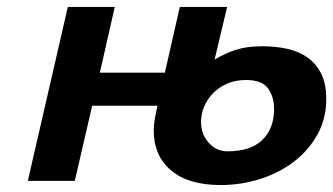

<svg xmlns="http://www.w3.org/2000/svg" viewBox="-20 -520 958 552"><path d="M422 -145Q422 -158 424 -171.5Q426 -185 429 -199L433 -216H245L195 0H60L175 -500H310L267 -311H454L497 -500H633L597 -349Q613 -358 628 -365Q643 -372 659 -377Q675 -382 693 -384.5Q711 -387 734 -387Q773 -387 806.5 -379.5Q840 -372 865 -354Q890 -336 904 -307Q918 -278 918 -236Q918 -178 892 -132Q866 -86 823.5 -54Q781 -22 726.5 -5Q672 12 614 12Q522 12 472 -30Q422 -72 422 -145ZM558 -170Q558 -134 580 -109.5Q602 -85 634 -85Q701 -85 734.5 -118Q768 -151 768 -206Q768 -242 750.5 -266Q733 -290 687 -290Q657 -290 633 -279.5Q609 -269 592.5 -252Q576 -235 567 -213.5Q558 -192 558 -170Z"/></svg>

Font: Perun
Style: Bold Italic
Weight: 700
Italic angle: -12°
Foundry: Copyright (c) Stefan Peev, Context Ltd, 2016
Version: Version 1.027